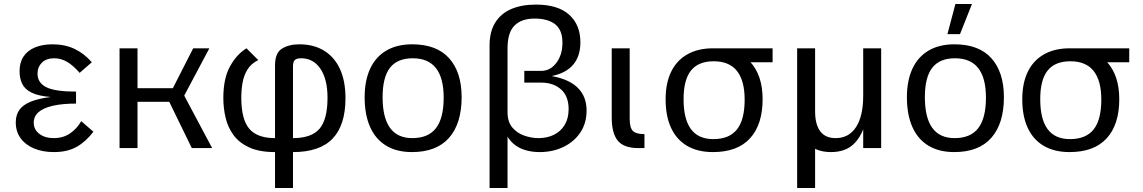

<svg xmlns="http://www.w3.org/2000/svg" viewBox="-20 -742 5725 962"><path d="M448 -82Q411 -33 364.5 -6.5Q318 20 250 20Q195 20 152 2.5Q109 -15 84 -48.5Q59 -82 59 -129Q59 -165 76.5 -190.5Q94 -216 132.5 -232Q171 -248 234 -256Q172 -261 138 -278Q104 -295 91 -322.5Q78 -350 78 -386Q78 -429 98 -459Q118 -489 155.5 -504.5Q193 -520 243 -520Q305 -520 353.5 -497Q402 -474 440 -430L379 -377Q346 -415 315.5 -432.5Q285 -450 252 -450Q212 -450 190 -428Q168 -406 168 -373Q168 -327 212 -305Q256 -283 361 -283V-223Q292 -223 244.5 -212Q197 -201 173 -180Q149 -159 149 -127Q149 -93 177 -71.5Q205 -50 249 -50Q297 -50 331.5 -74Q366 -98 387 -135Z M579 -500H669V0H579ZM583 -300H846L948 -500H1029L903 -263L1043 0H941L828 -232H590Z M1358 20Q1280 20 1229.5 -3Q1179 -26 1150.5 -64.5Q1122 -103 1110.5 -151.5Q1099 -200 1099 -251Q1099 -349 1132.5 -409.5Q1166 -470 1215 -500L1274 -441Q1239 -424 1220.5 -394.5Q1202 -365 1195.5 -328.5Q1189 -292 1189 -252Q1189 -145 1228.5 -97.5Q1268 -50 1358 -50V-415Q1358 -477 1393 -498.5Q1428 -520 1480 -520Q1552 -520 1604 -488Q1656 -456 1683.5 -396Q1711 -336 1711 -250Q1711 -115 1646.5 -47.5Q1582 20 1448 20V200H1358ZM1448 -50Q1541 -50 1581 -97Q1621 -144 1621 -252Q1621 -345 1585.5 -397.5Q1550 -450 1489 -450Q1465 -450 1456.5 -440.5Q1448 -431 1448 -411Z M2044 20Q1968 20 1915 -12Q1862 -44 1834.5 -105.5Q1807 -167 1807 -255Q1807 -338 1834.5 -397.5Q1862 -457 1915.5 -488.5Q1969 -520 2045 -520Q2168 -520 2230.5 -450Q2293 -380 2293 -255Q2293 -123 2230 -51.5Q2167 20 2044 20ZM2046 -50Q2126 -50 2164.5 -100Q2203 -150 2203 -253Q2203 -351 2164.5 -400.5Q2126 -450 2048 -450Q1971 -450 1934 -402.5Q1897 -355 1897 -255Q1897 -153 1934 -101.5Q1971 -50 2046 -50Z M2433 -516Q2433 -582 2460.5 -627.5Q2488 -673 2540 -696Q2592 -719 2665 -719Q2775 -719 2831.5 -668.5Q2888 -618 2888 -530Q2888 -460 2851.5 -417.5Q2815 -375 2744 -361Q2832 -345 2875.5 -301.5Q2919 -258 2919 -188Q2919 -125 2888 -78.5Q2857 -32 2803.5 -6Q2750 20 2684 20Q2645 20 2611.5 10Q2578 0 2552.5 -22Q2527 -44 2511 -80L2523 -179Q2523 -131 2547.5 -102.5Q2572 -74 2608 -62Q2644 -50 2678 -50Q2722 -50 2756 -67Q2790 -84 2809.5 -116.5Q2829 -149 2829 -195Q2829 -261 2790.5 -294.5Q2752 -328 2693 -328H2607V-387H2693Q2737 -387 2767.5 -427Q2798 -467 2798 -528Q2798 -592 2761.5 -620.5Q2725 -649 2658 -649Q2594 -649 2558.5 -614.5Q2523 -580 2523 -500V200H2433Z M3178 0Q3106 0 3075.5 -37Q3045 -74 3045 -153V-500H3135V-147Q3135 -101 3151.5 -85.5Q3168 -70 3209 -70V0Z M3315 -245Q3315 -325 3342.5 -382Q3370 -439 3423.5 -469.5Q3477 -500 3553 -500Q3676 -500 3738.5 -432.5Q3801 -365 3801 -245Q3801 -118 3738 -49Q3675 20 3552 20Q3476 20 3423 -11Q3370 -42 3342.5 -101Q3315 -160 3315 -245ZM3554 -45Q3634 -45 3672.5 -93.5Q3711 -142 3711 -243Q3711 -338 3672.5 -386.5Q3634 -435 3556 -435Q3479 -435 3442 -388.5Q3405 -342 3405 -245Q3405 -145 3442 -95Q3479 -45 3554 -45ZM3547 -500H3851V-430H3606Z M3974 -500H4064V200H3974ZM4317 -130Q4297 -57 4255.5 -18.5Q4214 20 4143 20Q4061 20 4017.5 -33.5Q3974 -87 3974 -196V-500H4064V-184Q4064 -119 4089.5 -84.5Q4115 -50 4167 -50Q4233 -50 4269 -105Q4305 -160 4305 -263L4317 -203ZM4305 -500H4395V0H4305Z M4761 20Q4685 20 4632 -12Q4579 -44 4551.5 -105.5Q4524 -167 4524 -255Q4524 -338 4551.5 -397.5Q4579 -457 4632.5 -488.5Q4686 -520 4762 -520Q4885 -520 4947.5 -450Q5010 -380 5010 -255Q5010 -123 4947 -51.5Q4884 20 4761 20ZM4763 -50Q4843 -50 4881.5 -100Q4920 -150 4920 -253Q4920 -351 4881.5 -400.5Q4843 -450 4765 -450Q4688 -450 4651 -402.5Q4614 -355 4614 -255Q4614 -153 4651 -101.5Q4688 -50 4763 -50ZM4767 -722H4850L4790 -571H4727Z M5102 -245Q5102 -325 5129.5 -382Q5157 -439 5210.5 -469.5Q5264 -500 5340 -500Q5463 -500 5525.5 -432.5Q5588 -365 5588 -245Q5588 -118 5525 -49Q5462 20 5339 20Q5263 20 5210 -11Q5157 -42 5129.5 -101Q5102 -160 5102 -245ZM5341 -45Q5421 -45 5459.5 -93.5Q5498 -142 5498 -243Q5498 -338 5459.5 -386.5Q5421 -435 5343 -435Q5266 -435 5229 -388.5Q5192 -342 5192 -245Q5192 -145 5229 -95Q5266 -45 5341 -45ZM5334 -500H5638V-430H5393Z"/></svg>

Font: Moderustic
Style: Regular
Weight: 400
Designer: Tural Alisoy
Foundry: TAFT Foundry
Version: Version 2.120